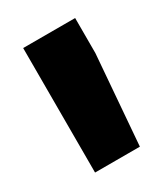

<svg xmlns="http://www.w3.org/2000/svg" viewBox="-87 -797 329 375"><g transform="rotate(-30 77.0 -609.5)"><path d="M138.2 -670.9 122.1 -469.2H21V-750H138.2Z"/></g></svg>

Font: Vazir Black FD
Style: Black-FD
Weight: 900
Designer: Saber Rastikerdar
Foundry: Saber Rastikerdar
Version: Version 30.0.0